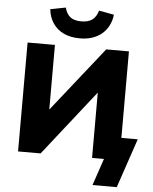

<svg xmlns="http://www.w3.org/2000/svg" viewBox="-69 -1008 989 1238"><g transform="rotate(5 425.5 -388.5)"><path d="M577 174 636 0H559V-444L571 -438L226 0H80V-705H257V-264L244 -270L589 -705H736V-145H842L734 174ZM413 -761Q352 -761 308 -782Q264 -803 238 -842Q212 -881 207 -932L306 -951Q316 -911 341 -891Q366 -871 413 -871Q460 -871 485.5 -891.5Q511 -912 521 -950L619 -932Q609 -852 554.5 -806.5Q500 -761 413 -761Z"/></g></svg>

Font: Nunito Sans 8pt Black
Style: Regular
Weight: 900
Version: Version 3.101;gftools[0.9.27]